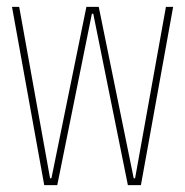

<svg xmlns="http://www.w3.org/2000/svg" viewBox="-20 -540 540 560"><path d="M109 0 15 -520H36L126 -20H130L232 -520H268L370 -20H374L464 -520H485L391 0H353L252 -500H248L147 0Z"/></svg>

Font: M PLUS 1 Code Thin
Style: Regular
Weight: 250
Designer: Coji Morishita
Foundry: UNDERFOREST DESIGN
Version: Version 1.002